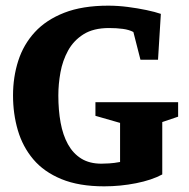

<svg xmlns="http://www.w3.org/2000/svg" viewBox="-20 -650 666 678"><path d="M348 8Q259 8 197 -17.5Q135 -43 97.5 -87.5Q60 -132 43 -190Q26 -248 26 -313Q26 -378 44.5 -435.5Q63 -493 103 -536.5Q143 -580 207 -605Q271 -630 362 -630Q396 -630 431 -625.5Q466 -621 497 -614.5Q528 -608 548 -601L538 -439H476L451 -537Q436 -545 414 -548Q392 -551 365 -551Q310 -551 275 -529Q240 -507 220.5 -471.5Q201 -436 193.5 -394.5Q186 -353 186 -313Q186 -261 194 -217Q202 -173 220 -140.5Q238 -108 267 -90Q296 -72 338 -72Q348 -72 365.5 -73Q383 -74 404 -78V-216L317 -241V-289H609V-238L553 -219V-34Q516 -14 460.5 -3Q405 8 348 8Z"/></svg>

Font: Manuale ExtraBold
Style: Regular
Weight: 800
Version: Version 1.002